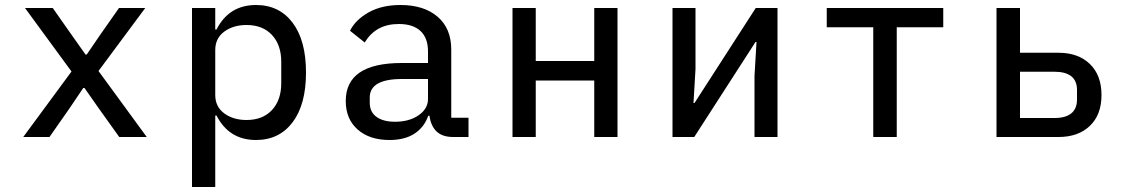

<svg xmlns="http://www.w3.org/2000/svg" viewBox="-20 -548 4520 768"><path d="M73 0 266 -262 80 -516H191L264 -412L322 -330H327L383 -412L456 -516H561L374 -264L567 0H457L374 -116L318 -196H313L259 -116L178 0Z M748 -516H841V-430H846Q896 -528 1004 -528Q1097 -528 1150.5 -457Q1204 -386 1204 -258Q1204 -130 1150.5 -59Q1097 12 1004 12Q896 12 846 -86H841V200H748ZM966 -68Q1031 -68 1068 -108Q1105 -148 1105 -215V-301Q1105 -368 1068 -408Q1031 -448 966 -448Q913 -448 877 -421.5Q841 -395 841 -348V-168Q841 -121 877 -94.5Q913 -68 966 -68Z M1698 -85H1693Q1677 -39 1638 -13.5Q1599 12 1538 12Q1458 12 1410.5 -30Q1363 -72 1363 -144Q1363 -296 1587 -296H1692V-342Q1692 -396 1662 -424Q1632 -452 1575 -452Q1483 -452 1439 -378L1380 -425Q1402 -469 1454.5 -498.5Q1507 -528 1582 -528Q1676 -528 1730.5 -481Q1785 -434 1785 -350V-77H1854V0H1793Q1749 0 1726 -22.5Q1703 -45 1698 -85ZM1560 -61Q1617 -61 1654.5 -87Q1692 -113 1692 -152V-232H1588Q1459 -232 1459 -158V-137Q1459 -100 1486 -80.5Q1513 -61 1560 -61Z M2030 -516H2123V-304H2357V-516H2450V0H2357V-226H2123V0H2030Z M2670 -516H2762V-272L2754 -136H2758L3003 -516H3090V0H2998V-244L3006 -380H3002L2757 0H2670Z M3473 -439H3287V-516H3753V-439H3567V0H3473Z M3966 -516H4060V-337H4214Q4293 -337 4339.5 -292Q4386 -247 4386 -168Q4386 -89 4339.5 -44.5Q4293 0 4214 0H3966ZM4199 -76Q4242 -76 4265 -94.5Q4288 -113 4288 -150V-188Q4288 -225 4265 -243Q4242 -261 4199 -261H4060V-76Z"/></svg>

Font: Writer
Style: Regular
Weight: 400
Monospace: yes
Designer: Mike Abbink, Paul van der Laan, Pieter van Rosmalen
Foundry: Bold Monday
Version: Version 2.001 2020